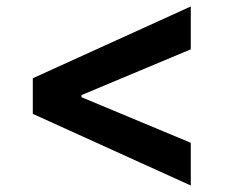

<svg xmlns="http://www.w3.org/2000/svg" viewBox="-20 -588 716 597"><path d="M82 -233.9V-344.7L573.2 -567.9V-434.6L229 -290.5L233.4 -297.9V-281.2L229 -287.6L573.2 -144V-11.2Z"/></svg>

Font: Inter Cardless
Style: Bold
Weight: 700
Designer: Rasmus Andersson
Foundry: rsms
Version: Version 4.001;git-9221beed3